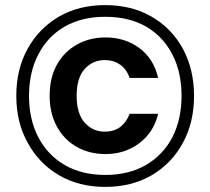

<svg xmlns="http://www.w3.org/2000/svg" viewBox="-20 -728 826 754"><path d="M393 6Q290 6 211.5 -40Q133 -86 89 -167Q44 -247 44 -352Q44 -456 88.5 -536.5Q133 -617 212 -663Q290 -708 393 -708Q497 -708 575.5 -662.5Q654 -617 698 -537Q742 -455 742 -352Q742 -247 698 -166.5Q654 -86 576 -40Q497 6 393 6ZM394 -123Q332 -123 282.5 -150.5Q233 -178 204 -230Q175 -282 175 -352Q175 -423 203.5 -474Q232 -525 282 -553Q307 -567 335 -574Q363 -581 394 -581Q471 -581 527.5 -539Q584 -497 601 -422H489Q478 -455 452.5 -473.5Q427 -492 391 -492Q344 -492 312.5 -457Q281 -422 281 -352Q281 -282 312.5 -246.5Q344 -211 391 -211Q429 -211 453 -230Q477 -249 489 -281H601Q584 -209 527.5 -166Q471 -123 394 -123ZM393 -41Q486 -41 553 -80Q620 -119 657 -189Q693 -260 693 -352Q693 -445 656.5 -515Q620 -585 553 -624Q519 -643 479.5 -652.5Q440 -662 393 -662Q301 -662 234 -623.5Q167 -585 131 -515Q94 -445 94 -352Q94 -259 130.5 -189Q167 -119 234 -80Q302 -41 393 -41Z"/></svg>

Font: Rethink Sans
Style: Bold
Weight: 700
Designer: The Rethink Sans project authors (Hans Thiessen). DM Sans designed by Colophon Foundry.
Foundry: Rethink Communications LLC
Version: Version 1.001